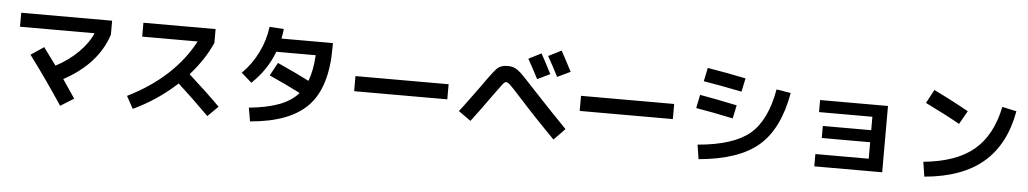

<svg xmlns="http://www.w3.org/2000/svg" viewBox="-43 -1222 9085 1696"><g transform="rotate(5 4500.0 -374.0)"><path d="M97 -603V-727H903V-603Q816 -337 518 -176Q584 -80 629 -12L511 62Q362 -163 211 -365L326 -442Q372 -381 439 -288Q551 -346 636.5 -431Q722 -516 758 -603Z M1180 -610V-733H1820V-610Q1750 -454 1626 -316Q1786 -172 1906 -52L1814 39Q1668 -107 1537 -226Q1364 -66 1152 33L1092 -77Q1293 -176 1440 -312Q1587 -448 1671 -610Z M2194 53 2173 -67Q2333 -83 2439.5 -123Q2546 -163 2609 -235Q2490 -296 2332 -367L2395 -483Q2555 -411 2677 -349Q2713 -442 2721 -580H2372Q2311 -417 2176 -288L2084 -369Q2169 -453 2224 -564.5Q2279 -676 2293 -794L2420 -786Q2415 -737 2407 -700H2863V-657Q2863 -308 2704.5 -142Q2546 24 2194 53Z M3087 -293V-427H3913V-293Z M4800 -594 4688 -540Q4648 -618 4595 -713L4707 -770Q4752 -688 4800 -594ZM4977 -630 4862 -575Q4820 -658 4767 -752L4882 -810Q4946 -692 4977 -630ZM4024 -199Q4046 -225 4120 -326.5Q4194 -428 4198 -433Q4297 -575 4328.5 -604Q4360 -633 4417 -633Q4457 -633 4483 -621Q4509 -609 4538 -582Q4567 -555 4643 -472Q4855 -245 4976 -122L4878 -21Q4705 -196 4543 -375Q4477 -448 4454.5 -469Q4432 -490 4417 -490Q4405 -490 4385.5 -465.5Q4366 -441 4316 -371Q4211 -223 4133 -121Z M5087 -293V-427H5913V-293Z M6150 -87Q6465 -114 6609 -234Q6753 -354 6803 -634L6930 -613Q6873 -290 6698 -140.5Q6523 9 6170 40ZM6110 -408 6134 -527Q6265 -505 6464 -463L6439 -345Q6260 -383 6110 -408ZM6156 -650 6181 -770Q6340 -744 6521 -707L6496 -587Q6315 -624 6156 -650Z M7194 -574H7796V14H7194V-95H7667V-241H7238V-348H7667V-467H7194Z M8128 -630 8192 -750Q8343 -678 8502 -589L8435 -471Q8301 -546 8128 -630ZM8803 -654 8930 -626Q8877 -329 8690 -169Q8503 -9 8170 20L8150 -110Q8440 -138 8595.5 -268.5Q8751 -399 8803 -654Z"/></g></svg>

Font: M PLUS 1p
Style: Bold
Weight: 700
Version: Version 1.062